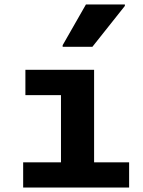

<svg xmlns="http://www.w3.org/2000/svg" viewBox="-20 -838 640 858"><path d="M252.5 0V-526H400.5V0ZM83.5 0V-112.5H557V0ZM93.5 -413V-526H380.5V-413ZM260 -629V-636L364 -818H538V-811.5L393 -629Z"/></svg>

Font: Google Sans Code
Style: Regular
Weight: 400
Monospace: yes
Designer: Google Sans Code Authors
Foundry: Google LLC
Version: Version 6.000